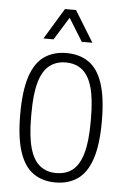

<svg xmlns="http://www.w3.org/2000/svg" viewBox="-53 -762 533 813"><g transform="rotate(5 213.5 -355.5)"><path d="M213 12Q158 12 119 -15.5Q80 -43 60 -103.5Q40 -164 40 -263Q40 -363 60 -423.5Q80 -484 119 -511Q158 -538 213 -538Q269 -538 308 -511Q347 -484 367 -423.5Q387 -363 387 -263Q387 -164 367 -103.5Q347 -43 308 -15.5Q269 12 213 12ZM213 -28Q256 -28 284 -51Q312 -74 326 -124Q340 -174 340 -255V-271Q340 -353 326 -402.5Q312 -452 284 -475Q256 -498 213 -498Q172 -498 143.5 -475Q115 -452 101 -402.5Q87 -353 87 -271V-255Q87 -174 101 -124Q115 -74 143.5 -51Q172 -28 213 -28ZM110 -591 190 -723H237L318 -591H273L200 -709H226L153 -591Z"/></g></svg>

Font: Archivo Condensed Thin
Style: Regular
Weight: 250
Width: 3
Designer: Hector Gatti
Foundry: Omnibus-Type
Version: Version 2.001